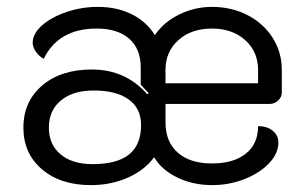

<svg xmlns="http://www.w3.org/2000/svg" viewBox="-20 -529 888 558"><path d="M48 -158Q48 -234 102.5 -280.5Q157 -327 247 -327Q345 -327 408 -255L412 -258Q396 -276 389 -283V-333Q389 -387 355.5 -416.5Q322 -446 261 -446Q150 -446 107 -358Q93 -366 84 -379Q75 -392 75 -405Q75 -431 102 -455Q129 -479 173 -494Q217 -509 264 -509Q320 -509 363 -487.5Q406 -466 430 -427Q456 -465 501 -487Q546 -509 596 -509Q653 -509 699.5 -485Q746 -461 772.5 -419Q799 -377 799 -326V-260Q799 -247 788.5 -237Q778 -227 764 -227H461V-173Q461 -117 496.5 -85.5Q532 -54 596 -54Q659 -54 694.5 -82.5Q730 -111 730 -162Q755 -163 772 -149.5Q789 -136 789 -115Q789 -83 762 -54.5Q735 -26 690.5 -8.5Q646 9 597 9Q541 9 495.5 -13Q450 -35 428 -72Q400 -34 351 -12.5Q302 9 244 9Q156 9 102 -37Q48 -83 48 -158ZM730 -287V-326Q730 -379 692.5 -412.5Q655 -446 596 -446Q536 -446 498.5 -412.5Q461 -379 461 -326V-287ZM390 -166Q390 -214 354 -240Q318 -266 252 -266Q192 -266 157 -237Q122 -208 122 -158Q122 -109 156 -80.5Q190 -52 249 -52Q320 -52 355 -80Q390 -108 390 -166Z"/></svg>

Font: K2D Light
Style: Regular
Weight: 300
Designer: Katatrad Aksorn Co.,Ltd.
Foundry: Cadson Demak Co.,Ltd.
Version: Version 1.000; ttfautohint (v1.6)